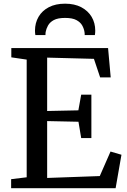

<svg xmlns="http://www.w3.org/2000/svg" viewBox="-20 -998 673 1018"><path d="M121.5 -58V-682L40 -694V-743H553L567 -587.5H511L478 -686L230 -692.5V-409.5L395.5 -413L410.5 -496H464.5V-266H410.5L396 -352.5L230 -356V-54.5L509 -64.5L566 -194.5L624 -177.5L593 0H39V-48ZM325 -978.5Q375 -978.5 410.8 -959.8Q446.5 -941 465.8 -908.8Q485 -876.5 485 -835.5Q485 -830 484.5 -824Q484 -818 483 -812H429Q429 -815 429 -819.2Q429 -823.5 428 -828Q425.5 -845.5 416 -862.8Q406.5 -880 385.2 -891.5Q364 -903 325 -903Q286.5 -903 265.2 -891.5Q244 -880 234.5 -862.5Q225 -845 222 -828Q221.5 -823.5 221.2 -819.2Q221 -815 221 -812H167.5Q166.5 -818 166 -824Q165.5 -830 165.5 -835.5Q165.5 -876.5 184.5 -909Q203.5 -941.5 239.2 -960Q275 -978.5 325 -978.5Z"/></svg>

Font: Merriweather 24pt
Style: Regular
Weight: 400
Designer: Eben Sorkin
Foundry: Eben Sorkin
Version: Version 2.100